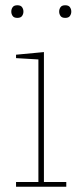

<svg xmlns="http://www.w3.org/2000/svg" viewBox="-20 -710 306 730"><path d="M41 -18H126V-484L41 -489V-502L147 -512V-18H232V0H41ZM46 -642Q33 -642 28 -649.5Q23 -657 23 -665V-667Q23 -675 28 -682.5Q33 -690 46 -690Q59 -690 64 -682.5Q69 -675 69 -667V-665Q69 -657 64 -649.5Q59 -642 46 -642ZM228 -642Q215 -642 210 -649.5Q205 -657 205 -665V-667Q205 -675 210 -682.5Q215 -690 228 -690Q241 -690 246 -682.5Q251 -675 251 -667V-665Q251 -657 246 -649.5Q241 -642 228 -642Z"/></svg>

Font: IBM Plex Serif Thin
Style: Regular
Weight: 100
Designer: Mike Abbink, Paul van der Laan, Pieter van Rosmalen
Foundry: Bold Monday
Version: Version 3.001